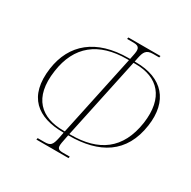

<svg xmlns="http://www.w3.org/2000/svg" viewBox="-159 -867 1014 1020"><g transform="rotate(30 347.5 -357.0)"><path d="M192 0H389L391 -10H349C314 -10 310 -21 320 -68L327 -104H330C516 -104 644 -178 670 -363C693 -523 609 -620 445 -620H437L442 -645C450 -683 459 -704 501 -704H539L541 -714H344L342 -704H382C422 -704 422 -683 414 -645L409 -620H401C201 -620 89 -523 66 -363C40 -178 140 -104 296 -104H299L292 -68C282 -21 273 -10 236 -10H194ZM301 -113H292C157 -113 68 -186 94 -363C117 -528 222 -611 395 -611H407ZM329 -113 435 -611H447C586 -611 665 -528 642 -363C616 -186 507 -113 338 -113Z"/></g></svg>

Font: Noto Serif Display Condensed Thin
Style: Italic
Weight: 100
Width: 3
Italic angle: -12°
Designer: Monotype Design Team
Foundry: Monotype Imaging Inc.
Version: Version 2.009